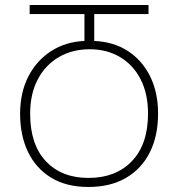

<svg xmlns="http://www.w3.org/2000/svg" viewBox="-20 -734 708 764"><path d="M332 10Q244 10 183.5 -27Q123 -64 91.5 -129.5Q60 -195 60 -281Q60 -366 93 -430Q126 -494 184 -531Q242 -568 316 -571V-678H98V-714H571V-678H355V-571Q431 -568 488 -531.5Q545 -495 577 -431Q609 -367 609 -282Q609 -193 576 -127.5Q543 -62 481 -26Q419 10 332 10ZM332 -26Q441 -26 505 -93Q569 -160 569 -282Q569 -361 539.5 -418.5Q510 -476 457.5 -507Q405 -538 337 -538Q268 -538 214.5 -507Q161 -476 130.5 -418.5Q100 -361 100 -281Q100 -159 162.5 -92.5Q225 -26 332 -26Z"/></svg>

Font: Noto Sans Georgian SemiCondensed ExtraLight
Style: Regular
Weight: 200
Width: 4
Designer: Monotype Design Team, Akaki Razmadze
Foundry: Google LLC
Version: Version 2.005; ttfautohint (v1.8.4.7-5d5b)